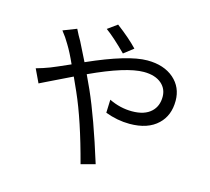

<svg xmlns="http://www.w3.org/2000/svg" viewBox="-118 -943 1235 1130"><g transform="rotate(15 500.0 -378.5)"><path d="M537 -647Q458 -726 408 -762L466 -804Q547 -743 595 -692ZM240 -718Q258 -681 275 -653Q301 -602 332 -539Q570 -645 688 -645Q789 -645 850 -592Q909 -540 909 -458Q909 -368 853 -315Q793 -257 681 -257Q607 -257 533 -285L536 -365Q604 -332 676 -332Q753 -332 793 -370Q829 -404 829 -461Q829 -509 794 -540Q755 -574 685 -574Q578 -574 363 -474Q383 -432 401 -392Q470 -237 551 24L465 47Q399 -204 330 -359Q319 -385 293 -441Q91 -343 103 -348L64 -430Q107 -442 146 -457Q172 -467 262 -507Q232 -574 206 -616Q186 -651 158 -686Z"/></g></svg>

Font: KaiGen Gothic CN Regular
Style: Regular
Weight: 400
Designer: Ryoko NISHIZUKA  (kana & ideographs); Paul D. Hunt (Latin, Greek & Cyrillic); Wenlong ZHANG  (bopomofo); Sandoll Communi
Foundry: Adobe Systems Incorporated
Version: Version 1.002.20150501